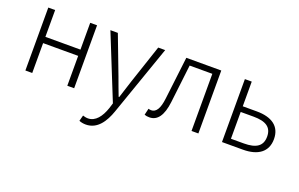

<svg xmlns="http://www.w3.org/2000/svg" viewBox="-92 -911 2378 1528"><g transform="rotate(20 1097.5 -146.5)"><path d="M100 0H158V-253H455V0H513V-533H455V-306H158V-533H100Z M698 240C796 240 850 154 882 62L1090 -533H1031L922 -207C907 -161 890 -105 874 -57H869C850 -105 830 -161 813 -207L689 -533H626L844 8L830 53C804 130 761 188 697 188C682 188 665 184 654 180L641 229C656 236 677 240 698 240Z M1154 13C1221 13 1263 -43 1277 -161C1290 -269 1303 -376 1315 -484H1507V0H1565V-533H1269C1255 -413 1240 -294 1226 -174C1216 -85 1190 -45 1148 -45C1139 -45 1132 -47 1125 -49L1112 6C1125 11 1136 13 1154 13Z M1765 0H1942C2068 0 2146 -54 2146 -163C2146 -272 2068 -324 1942 -324H1823V-533H1765ZM1823 -49V-276H1932C2037 -276 2088 -242 2088 -163C2088 -84 2037 -49 1932 -49Z"/></g></svg>

Font: Noto Sans CJK KR Light
Style: Regular
Weight: 300
Designer: Ryoko NISHIZUKA (kana & ideographs); Paul D. Hunt (Latin, Greek & Cyrillic); Wenlong ZHANG (bopomofo); Sandoll Communica
Foundry: Adobe Systems Incorporated
Version: Version 1.004;PS 1.004;hotconv 1.0.82;makeotf.lib2.5.63406